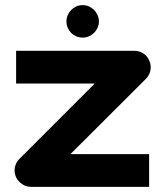

<svg xmlns="http://www.w3.org/2000/svg" viewBox="-20 -725 641 745"><path d="M559.6 -488.8Q567.4 -470.7 563.7 -452.1Q560.1 -433.6 546.9 -419.9L253.4 -127H558.6V0H100.6Q81.1 0 65.2 -11Q49.3 -22 41.5 -39.1Q34.2 -57.1 37.8 -75.9Q41.5 -94.7 55.7 -108.9L347.7 -400.9H42.5V-527.8H501.5Q520.5 -527.8 536.4 -517.6Q552.2 -507.3 559.6 -488.8ZM363.8 -642.1Q363.8 -628.9 358.6 -617.4Q353.5 -606 345 -597.4Q336.4 -588.9 325 -584Q313.5 -579.1 300.8 -579.1Q287.6 -579.1 276.1 -584Q264.6 -588.9 256.1 -597.4Q247.6 -606 242.7 -617.4Q237.8 -628.9 237.8 -642.1Q237.8 -654.8 242.7 -666.3Q247.6 -677.7 256.1 -686.3Q264.6 -694.8 276.1 -700Q287.6 -705.1 300.8 -705.1Q313.5 -705.1 325 -700Q336.4 -694.8 345 -686.3Q353.5 -677.7 358.6 -666.3Q363.8 -654.8 363.8 -642.1Z"/></svg>

Font: Audiowide
Style: Regular
Weight: 400
Designer: Astigmatic (AOETI)
Foundry: Astigmatic (AOETI)
Version: Version 1.002